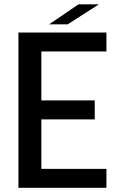

<svg xmlns="http://www.w3.org/2000/svg" viewBox="-20 -892 593 912"><path d="M485.5 -90V0H67.5V-737.5H485.5V-647.5H176.5V-415H430V-325H176.5V-90ZM213.5 -776.5 353 -871.5H450L301.5 -776.5Z"/></svg>

Font: Epilogue Medium
Style: Regular
Weight: 500
Designer: Tyler Finck
Foundry: Etcetera Type Co
Version: Version 2.111; ttfautohint (v1.8.3)